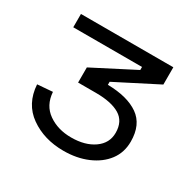

<svg xmlns="http://www.w3.org/2000/svg" viewBox="-94 -792 547 549"><g transform="rotate(30 179.0 -518.0)"><path d="M18 -463 68 -467Q71 -424 102.5 -402Q134 -380 178 -380Q224 -380 253 -400.5Q282 -421 282 -455Q282 -493 254.5 -509.5Q227 -526 176 -526H117V-576L253 -646V-656H26V-700H331V-643L194 -573V-563Q259 -562 295.5 -536.5Q332 -511 332 -455Q332 -419 312 -392.5Q292 -366 257 -351Q222 -336 178 -336Q114 -336 68 -368.5Q22 -401 18 -463Z"/></g></svg>

Font: Space Grotesk Frontify Light
Style: Regular
Weight: 300
Designer: Florian Karsten
Version: Version 2.000